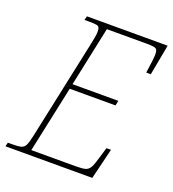

<svg xmlns="http://www.w3.org/2000/svg" viewBox="-149 -814 824 914"><g transform="rotate(20 263.0 -357.0)"><path d="M-13 -20H9Q42 -20 55.5 -24.5Q69 -29 76 -43.5Q83 -58 91 -96L195 -584Q208 -641 208 -661Q208 -677 204.5 -683.5Q201 -690 190.5 -692Q180 -694 154 -694H130L135 -714H544L515 -559H492Q503 -636 503 -651Q503 -669 499.5 -676.5Q496 -684 484.5 -686.5Q473 -689 445 -689H245L181 -387H413L408 -362H176L104 -25H327Q363 -25 378 -29.5Q393 -34 402 -50Q411 -66 423 -109L437 -156H460L422 0H-18Z"/></g></svg>

Font: Noto Serif NarrowThin
Style: Italic
Weight: 250
Width: 4
Italic angle: -12°
Designer: Monotype Design Team
Foundry: Monotype Imaging Inc.
Version: Version 1.001